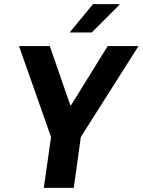

<svg xmlns="http://www.w3.org/2000/svg" viewBox="-20 -909 690 929"><path d="M192 0 227 -246 72 -686H221L320 -400H324L501 -686H650L371 -246L337 0ZM317 -752 430 -889H558V-886L424 -752Z"/></svg>

Font: Chivo Mono SemiBold
Style: Italic
Weight: 600
Italic angle: -8.05°
Monospace: yes
Version: Version 1.008